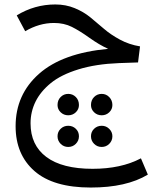

<svg xmlns="http://www.w3.org/2000/svg" viewBox="-20 -478 683 861"><path d="M612 232 643 305Q547 363 387 363Q219 363 134.5 289Q50 215 50 88Q50 -54 155 -147Q260 -240 465 -259Q425 -277 381 -308.5Q337 -340 302 -357.5Q267 -375 222 -375Q156 -375 93 -338L55 -409Q135 -458 228 -458Q275 -458 315 -441.5Q355 -425 385.5 -400Q416 -375 446 -349Q476 -323 517.5 -300.5Q559 -278 608 -270L599 -198L513 -195Q410 -191 332 -167Q254 -143 208 -105.5Q162 -68 139.5 -22.5Q117 23 117 75Q117 173 188 226Q259 279 395 279Q523 279 612 232ZM334 -7Q334 12 320 25.5Q306 39 286 39Q266 39 252 25.5Q238 12 238 -7Q238 -29 252 -43Q266 -57 286 -57Q306 -57 320 -43Q334 -29 334 -7ZM484 -7Q484 12 470 25.5Q456 39 436 39Q416 39 402 25.5Q388 12 388 -7Q388 -29 402 -43Q416 -57 436 -57Q456 -57 470 -42.5Q484 -28 484 -7ZM252 99.5Q266 86 286 86Q306 86 320 99.5Q334 113 334 133Q334 153 320 167Q306 181 286 181Q266 181 252 167Q238 153 238 133Q238 113 252 99.5ZM484 133Q484 153 470 167Q456 181 436 181Q416 181 402 167Q388 153 388 133Q388 113 402 99.5Q416 86 436 86Q456 86 470 100Q484 114 484 133Z"/></svg>

Font: FiraGO Book
Style: Regular
Weight: 350
Designer: bBox Type
Foundry: bBox Type GmbH
Version: Version 1.001;PS 001.001;hotconv 1.0.88;makeotf.lib2.5.64775